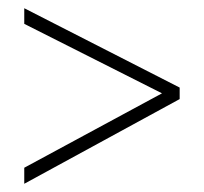

<svg xmlns="http://www.w3.org/2000/svg" viewBox="-20 -577 495 467"><path d="M39 -130V-169L374 -350L39 -519V-557L417 -364V-336Z"/></svg>

Font: Noto Sans Kannada Condensed ExtraLight
Style: Regular
Weight: 200
Width: 3
Designer: Jelle Bosma - Monotype Design Team
Foundry: Monotype Imaging Inc.
Version: Version 2.005; ttfautohint (v1.8.4.7-5d5b)